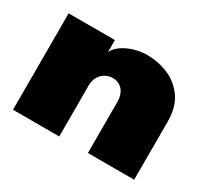

<svg xmlns="http://www.w3.org/2000/svg" viewBox="-94 -565 764 708"><g transform="rotate(30 288.0 -211.0)"><path d="M353.5 -422.5Q399 -422.5 441.8 -404.8Q484.5 -387 512.2 -348.2Q540 -309.5 540 -246.5V0H343V-216Q343 -248 327.2 -266.8Q311.5 -285.5 285 -285.5Q267.5 -285.5 252.8 -277Q238 -268.5 229.5 -253Q221 -237.5 221 -216V0H24V-410.5H221V-359Q227.5 -375 246.5 -389.5Q265.5 -404 293.5 -413.2Q321.5 -422.5 353.5 -422.5Z"/></g></svg>

Font: League Spartan Thin Black
Style: Regular
Weight: 900
Version: Version 2.002